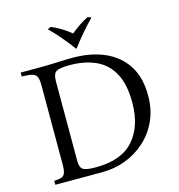

<svg xmlns="http://www.w3.org/2000/svg" viewBox="-124 -980 1013 1088"><g transform="rotate(-15 382.5 -435.5)"><path d="M66 0V-23Q93 -24 108 -29Q123 -34 129.5 -50Q136 -66 136 -100V-565Q136 -600 128.5 -615.5Q121 -631 101 -636Q81 -641 41 -642V-665H136Q204 -665 256.5 -667.5Q309 -670 346 -670Q454 -670 534.5 -634.5Q615 -599 660 -529Q705 -459 705 -353Q705 -271 675 -205.5Q645 -140 593.5 -94Q542 -48 477.5 -24Q413 0 343 0ZM313 -36Q465 -36 536.5 -117.5Q608 -199 608 -338Q608 -445 572.5 -510Q537 -575 472 -604.5Q407 -634 318 -634Q263 -634 242 -622.5Q221 -611 221 -565V-100Q221 -57 241.5 -46.5Q262 -36 313 -36ZM490 -871 509 -862Q476 -829 444 -791.5Q412 -754 382 -714H380Q350 -754 318.5 -791.5Q287 -829 253 -862L272 -871Q329 -848 386 -802Q412 -824 439 -842Q466 -860 490 -871Z"/></g></svg>

Font: Bona Nova
Style: Regular
Weight: 400
Designer: Mateusz Machalski
Foundry: Capitalics
Version: Version 4.001; ttfautohint (v1.8.3)